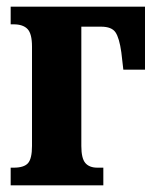

<svg xmlns="http://www.w3.org/2000/svg" viewBox="-20 -556 471 576"><path d="M12 -53H21Q52 -53 64 -66.5Q76 -80 76 -118V-416Q76 -455 62.5 -469Q49 -483 21 -483H12V-536H415V-347H350L344 -399Q338 -442 326.5 -459Q315 -476 283 -476H224V-118Q224 -81 236 -67Q248 -53 272 -53H290V0H12Z"/></svg>

Font: Noto Serif CondExtraBold
Style: Regular
Weight: 800
Width: 3
Designer: Monotype Design Team
Foundry: Monotype Imaging Inc.
Version: Version 1.001